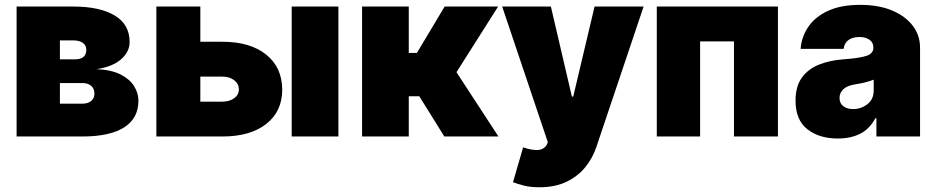

<svg xmlns="http://www.w3.org/2000/svg" viewBox="-20 -573 3926 806"><path d="M49.7 0V-545.5H288.4Q398.1 -545.5 461.1 -508.2Q524.1 -470.9 524.1 -396.3Q524.1 -355.8 488.8 -324.6Q453.5 -293.3 386.4 -282.7Q448.2 -279.8 486.7 -260.1Q525.2 -240.4 543.1 -211.1Q561.1 -181.8 561.1 -150.6Q561.1 -76 500.7 -38Q440.3 0 325.3 0ZM231.5 -137.8H325.3Q349.1 -137.8 362.7 -149.1Q376.4 -160.5 376.4 -180.4Q376.4 -201 362.7 -212.7Q349.1 -224.4 325.3 -224.4H231.5ZM231.5 -323.9H294Q342.3 -323.9 342.3 -363.6Q342.3 -382.5 327.9 -392.9Q313.6 -403.4 288.4 -403.4H231.5Z M821 -397.7H913.4Q1030.2 -397.7 1097.3 -343.9Q1164.4 -290.1 1164.8 -196Q1164.4 -104.8 1097.3 -52.4Q1030.2 0 913.4 0H636.4V-545.5H821ZM821 -251.4V-146.3H913.4Q943.5 -146.3 963.1 -160.7Q982.6 -175.1 983 -197.4Q982.6 -221.2 963.1 -236.3Q943.5 -251.4 913.4 -251.4ZM1204.5 0V-545.5H1400.6V0Z M1500 0V-545.5H1696V-350.9H1730.1L1846.6 -545.5H2071L1896.3 -269.9L2072.4 0H1845.2L1740.1 -169H1696V0Z M2244.3 213.1Q2205.3 213.1 2178.1 205.8Q2150.9 198.5 2133.5 191.8L2176.1 45.5Q2212.4 58.2 2237.9 56.6Q2263.5 55 2275.6 34.1L2279.8 24.1L2088.1 -545.5H2292.6L2380.7 -167.6H2386.4L2475.9 -545.5H2681.8L2483 45.5Q2468 90.2 2437.3 128.4Q2406.6 166.5 2358.8 189.8Q2311.1 213.1 2244.3 213.1Z M2737.2 0V-545.5H3245.7V0H3061.1V-399.1H2919V0Z M3497.2 8.5Q3419 8.5 3369.3 -30.4Q3319.6 -69.2 3319.6 -150.6Q3319.6 -210.6 3346.2 -247.2Q3372.9 -283.7 3418.3 -301.8Q3463.8 -320 3519.9 -323.9Q3588.8 -328.8 3617.5 -338.6Q3646.3 -348.4 3646.3 -372.2V-373.6Q3646.3 -394.9 3630 -406.2Q3613.6 -417.6 3588.1 -417.6Q3560 -417.6 3542.4 -405.4Q3524.9 -393.1 3521.3 -367.9H3340.9Q3344.5 -417.6 3372.7 -459.7Q3400.9 -501.8 3455.3 -527.2Q3509.6 -552.6 3590.9 -552.6Q3669 -552.6 3725.3 -528.8Q3781.6 -505 3812 -464.5Q3842.3 -424 3842.3 -373.6V0H3659.1V-76.7H3654.8Q3630 -30.9 3590.2 -11.2Q3550.4 8.5 3497.2 8.5ZM3561.1 -115.1Q3594.5 -115.1 3621.1 -135.5Q3647.7 -155.9 3647.7 -193.2V-238.6Q3618.6 -226.6 3569.6 -218.8Q3535.5 -213.4 3519.9 -198.2Q3504.3 -182.9 3504.3 -161.9Q3504.3 -139.2 3520.2 -127.1Q3536.2 -115.1 3561.1 -115.1Z"/></svg>

Font: Inter UI Black
Style: Regular
Weight: 900
Designer: Rasmus Andersson
Foundry: rsms
Version: 3.2;8d6f07862